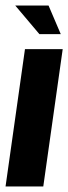

<svg xmlns="http://www.w3.org/2000/svg" viewBox="-24 -672 246 692"><path d="M-4 0 66 -495H202L132 0ZM118 -549 31 -652H151L195 -549Z"/></svg>

Font: Alumni Sans ExtraBold
Style: Italic
Weight: 800
Italic angle: -8°
Designer: Robert E. Leuschke
Foundry: Robert E. Leuschke
Version: Version 1.016